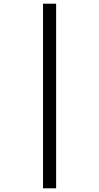

<svg xmlns="http://www.w3.org/2000/svg" viewBox="-20 -780 537 1040"><path d="M213 240V-760H284V240Z"/></svg>

Font: Noto Serif Condensed Black
Style: Regular
Weight: 900
Width: 3
Designer: Monotype Design Team
Foundry: Monotype Imaging Inc.
Version: Version 2.015; ttfautohint (v1.8.4.7-5d5b)